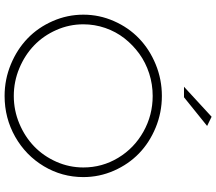

<svg xmlns="http://www.w3.org/2000/svg" viewBox="-74 -888 963 856"><g transform="rotate(90 408.0 -460.5)"><path d="M770 -350.1Q770 -254.9 721.7 -174.1Q673.3 -93.3 590.1 -46.1Q506.8 1 408.2 1Q334.5 1 267.3 -26.9Q200.2 -54.7 151.6 -101.6Q103 -148.4 74.5 -213.6Q45.9 -278.8 45.9 -350.1Q45.9 -421.4 74.5 -486.3Q103 -551.3 151.6 -598.1Q200.2 -645 267.3 -672.6Q334.5 -700.2 408.2 -700.2Q481.9 -700.2 549.1 -672.6Q616.2 -645 664.6 -598.1Q712.9 -551.3 741.5 -486.3Q770 -421.4 770 -350.1ZM88.9 -350.1Q88.9 -287.1 114.3 -229.7Q139.6 -172.4 182.6 -130.9Q225.6 -89.4 284.7 -64.7Q343.8 -40 408.2 -40Q472.7 -40 531.5 -64.7Q590.3 -89.4 633.3 -130.9Q676.3 -172.4 701.7 -229.7Q727.1 -287.1 727.1 -350.1Q727.1 -434.1 684.1 -505.4Q641.1 -576.7 567.6 -617.9Q494.1 -659.2 408.2 -659.2Q356.4 -659.2 307.9 -643.6Q259.3 -627.9 220 -599.4Q180.7 -570.8 151.1 -533Q121.6 -495.1 105.2 -447.8Q88.9 -400.4 88.9 -350.1ZM367.2 -798.8 501 -921.9 542 -901.9 414.1 -798.8Z"/></g></svg>

Font: Montserrat Ultra Light
Style: Regular
Weight: 200
Designer: Julieta Ulanovsky
Foundry: Julieta Ulanovsky
Version: Version 3.001;PS 003.001;hotconv 1.0.70;makeotf.lib2.5.58329